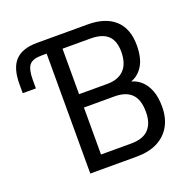

<svg xmlns="http://www.w3.org/2000/svg" viewBox="-124 -833 970 960"><g transform="rotate(-20 360.5 -352.5)"><path d="M197 0V-638H170Q122 -638 104.5 -616Q87 -594 87 -538V-493H17V-541Q17 -627 54.5 -666Q92 -705 170 -705H440Q534 -705 584.5 -658.5Q635 -612 635 -524Q635 -456 611 -416.5Q587 -377 548 -363V-362Q575 -355 598 -334.5Q621 -314 635 -278.5Q649 -243 649 -192Q649 -132 624.5 -89Q600 -46 554.5 -23Q509 0 444 0ZM280 -71H440Q504 -71 534 -103Q564 -135 564 -194Q564 -260 533.5 -290.5Q503 -321 443 -321H280ZM280 -392H430Q489 -392 520 -424.5Q551 -457 551 -520Q551 -577 521.5 -605.5Q492 -634 428 -634H280Z"/></g></svg>

Font: Nunito Sans 7pt Condensed
Style: Regular
Weight: 400
Width: 3
Designer: Vernon Adams
Foundry: Vernon Adams
Version: Version 3.101;gftools[0.9.27]